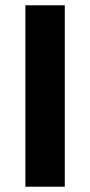

<svg xmlns="http://www.w3.org/2000/svg" viewBox="-20 -706 341 726"><path d="M76 0V-686H225V0Z"/></svg>

Font: Archivo SemiBold
Style: Bold
Weight: 700
Version: Version 2.001